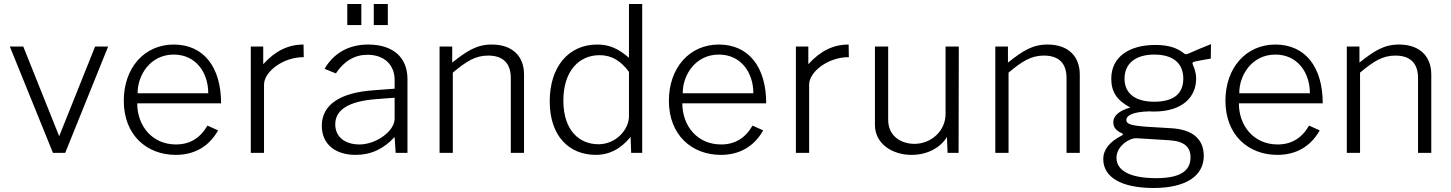

<svg xmlns="http://www.w3.org/2000/svg" viewBox="-20 -762 7234 957"><path d="M519 -530H454L275 -83L96 -530H29L244 0H305Z M664 -247H1082C1082 -429 994 -540 846 -540C699 -540 597 -423 597 -260C597 -88 712 10 856 10C946 10 1020 -29 1067 -112L1014 -136C978 -74 927 -42 857 -42C738 -42 664 -135 664 -247ZM666 -297C665 -387 729 -490 846 -490C955 -490 1018 -402 1018 -297Z M1230 0H1296V-340C1296 -405 1392 -478 1494 -477L1493 -540C1417 -540 1353 -509 1292 -442V-530H1230Z M1781 -742H1711V-637H1781ZM1913 -742H1843V-637H1913ZM1753 10C1830 10 1892 -20 1947 -79L1952 0H2011V-368C2011 -475 1940 -540 1815 -540C1712 -540 1639 -491 1598 -419L1654 -396C1695 -458 1748 -489 1812 -489C1894 -489 1947 -440 1947 -363V-320L1841 -312C1673 -300 1584 -239 1584 -135C1584 -46 1648 10 1753 10ZM1772 -42C1699 -42 1651 -80 1651 -142C1651 -216 1720 -258 1857 -268L1947 -275V-168C1944 -105 1852 -42 1772 -42Z M2171 0H2237V-400C2304 -456 2349 -485 2413 -485C2491 -485 2526 -443 2526 -373V0H2592V-391C2592 -480 2536 -540 2431 -540C2356 -540 2307 -508 2234 -450V-530H2171Z M2950 10C3047 10 3102 -54 3123 -80L3126 0H3181V-742H3115V-474C3064 -518 3019 -540 2957 -540C2812 -540 2720 -427 2720 -257C2720 -81 2819 10 2950 10ZM2963 -43C2870 -43 2788 -109 2788 -261C2788 -407 2865 -487 2969 -487C3028 -487 3074 -459 3115 -404V-182C3115 -117 3051 -43 2963 -43Z M3381 -247H3799C3799 -429 3711 -540 3563 -540C3416 -540 3314 -423 3314 -260C3314 -88 3429 10 3573 10C3663 10 3737 -29 3784 -112L3731 -136C3695 -74 3644 -42 3574 -42C3455 -42 3381 -135 3381 -247ZM3383 -297C3382 -387 3446 -490 3563 -490C3672 -490 3735 -402 3735 -297Z M3947 0H4013V-340C4013 -405 4109 -478 4211 -477L4210 -540C4134 -540 4070 -509 4009 -442V-530H3947Z M4538 -45C4477 -45 4407 -79 4407 -165V-530H4341V-139C4341 -48 4424 10 4524 10C4603 10 4667 -26 4700 -79L4703 0H4758L4759 -530H4693V-194C4693 -108 4620 -45 4538 -45Z M4941 0H5007V-400C5074 -456 5119 -485 5183 -485C5261 -485 5296 -443 5296 -373V0H5362V-391C5362 -480 5306 -540 5201 -540C5126 -540 5077 -508 5004 -450V-530H4941Z M5730 175C5889 175 5980 116 5980 15C5980 -64 5930 -117 5816 -123L5699 -130C5619 -136 5594 -143 5594 -164C5594 -184 5620 -205 5711 -207C5717 -206 5725 -206 5731 -206C5877 -206 5942 -281 5942 -370C5942 -403 5931 -426 5927 -436C5921 -450 5922 -453 5944 -457C5968 -462 5981 -464 6015 -470L6016 -542C5977 -527 5934 -508 5906 -496C5899 -493 5891 -489 5884 -494C5850 -522 5807 -538 5739 -538C5605 -538 5519 -476 5519 -370C5519 -305 5546 -262 5614 -226C5558 -211 5529 -184 5529 -153C5529 -128 5543 -110 5572 -98C5579 -94 5579 -90 5572 -87C5510 -55 5479 -16 5479 31C5479 120 5567 175 5730 175ZM5733 -255C5639 -255 5585 -296 5585 -370C5585 -445 5640 -490 5733 -490C5828 -490 5878 -446 5878 -370C5878 -295 5830 -255 5733 -255ZM5743 126C5617 126 5545 91 5545 24C5545 -34 5610 -75 5645 -73L5808 -63C5885 -58 5914 -28 5914 22C5914 94 5856 126 5743 126Z M6155 -247H6573C6573 -429 6485 -540 6337 -540C6190 -540 6088 -423 6088 -260C6088 -88 6203 10 6347 10C6437 10 6511 -29 6558 -112L6505 -136C6469 -74 6418 -42 6348 -42C6229 -42 6155 -135 6155 -247ZM6157 -297C6156 -387 6220 -490 6337 -490C6446 -490 6509 -402 6509 -297Z M6693 0H6759V-400C6826 -456 6871 -485 6935 -485C7013 -485 7048 -443 7048 -373V0H7114V-391C7114 -480 7058 -540 6953 -540C6878 -540 6829 -508 6756 -450V-530H6693Z"/></svg>

Font: 18Franklin Light
Style: Regular
Weight: 300
Designer: Pablo Impallari, Rodrigo Fuenzalida (Modified by Dan O. Williams)
Version: Version 0.025;PS 000.025;hotconv 1.0.88;makeotf.lib2.5.64775